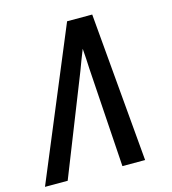

<svg xmlns="http://www.w3.org/2000/svg" viewBox="-112 -825 822 915"><g transform="rotate(-15 298.5 -367.5)"><path d="M-3 0 201 -490 303 -735H427L491 0H379L347 -490Q346 -515 344.5 -539.5Q343 -564 341 -589Q331 -564 321.5 -539.5Q312 -515 303 -490L109 0Z"/></g></svg>

Font: Iosevka Semibold Extended
Style: Italic
Weight: 600
Width: 7
Italic angle: -9°
Monospace: yes
Designer: Belleve Invis
Foundry: Belleve Invis
Version: Version 32.5.0; ttfautohint (v1.8.4)